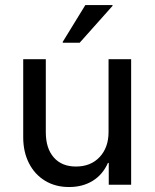

<svg xmlns="http://www.w3.org/2000/svg" viewBox="-20 -736 618 765"><path d="M255 9.2Q200.8 9.2 159.6 -15.8Q118.3 -40.8 95.4 -85.8Q72.5 -130.8 72.5 -189.2V-500H162.5V-209.2Q162.5 -145 194.2 -108.8Q225.8 -72.5 282.5 -72.5Q341.7 -72.5 377.1 -110.4Q412.5 -148.3 412.5 -210V-500H502.5V0H413.3V-86.7H410Q389.2 -40 349.2 -15.4Q309.2 9.2 255 9.2ZM230 -565.8V-569.2L320 -715.8H428.3V-712.5L297.5 -565.8Z"/></svg>

Font: Funnel Sans Light
Style: Regular
Weight: 400
Version: Version 1.000